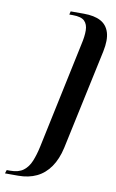

<svg xmlns="http://www.w3.org/2000/svg" viewBox="-116 -782 522 866"><g transform="rotate(10 144.5 -349.5)"><path d="M196.2 -735H135.8L132 -720H148.2Q186.8 -720 202 -704.9Q217.2 -689.8 217.6 -662.2Q218 -634.8 209.2 -597L106.2 -110.5Q98.2 -72.8 86.1 -43Q74 -13.2 52.1 3.4Q30.2 20 -8.2 20H-24.2L-29.2 36H31.2Q79 36 115.5 18.5Q152 1 177 -34.9Q202 -70.8 213.8 -123.8L312 -582.8Q323.2 -636.8 312.9 -670.2Q302.5 -703.8 273.2 -719.4Q244 -735 196.2 -735Z"/></g></svg>

Font: Emberly Black
Style: Italic
Weight: 900
Italic angle: -12°
Designer: Rajesh Rajput
Foundry: Rajesh Rajput
Version: Version 1.000